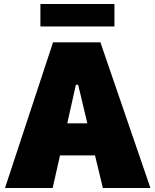

<svg xmlns="http://www.w3.org/2000/svg" viewBox="-20 -936 774 956"><path d="M549.8 -916V-804.2H181.2V-916ZM492.2 0 453.1 -162.1H278.8L242.2 0H4.9L244.1 -725.1H480L729 0ZM314.9 -321.8H415L369.1 -514.2H357.9Z"/></svg>

Font: Stilu Bold
Style: Regular
Weight: 700
Designer: Genilson Lima Santos
Foundry: Genilson Lima Santos
Version: Version 1.200;PS 001.200;hotconv 1.0.88;makeotf.lib2.5.64775